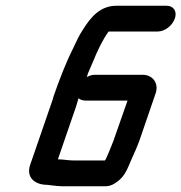

<svg xmlns="http://www.w3.org/2000/svg" viewBox="-20 -675 633 670"><path d="M346 -115H238C218 -115 201 -119 182 -119L245 -302C248 -311 251 -321 254 -332C260 -327 269 -324 279 -324H425L376 -184C373 -176 349 -115 346 -115ZM590 -610C599 -635 586 -655 561 -655H387C330 -655 297 -616 269 -571C256 -552 245 -527 234 -504C209 -454 186 -394 167 -339C164 -326 159 -314 155 -302L85 -99C71 -57 100 -30 145 -30L161 -28L180 -26C189 -25 198 -25 208 -25H347C359 -25 370 -28 382 -36C405 -51 416 -66 429 -96L441 -124C451 -145 458 -162 466 -183L523 -349C535 -383 514 -414 478 -414H310C301 -414 292 -411 283 -406L287 -419C294 -436 300 -450 305 -461C319 -496 339 -538 359 -565H530C555 -565 581 -585 590 -610Z"/></svg>

Font: Electronic
Style: BlkSuIt
Weight: 900
Version: Version 1.011